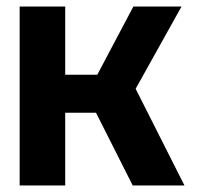

<svg xmlns="http://www.w3.org/2000/svg" viewBox="-20 -566 603 586"><path d="M40 0V-546H179V-338H277L387 -546H534L394 -295L543 0H385L273 -222H179V0Z"/></svg>

Font: Noto Sans Mono SemiCondensed
Style: Bold
Weight: 700
Width: 4
Designer: Monotype Design Team
Foundry: Monotype Imaging Inc.
Version: Version 2.014